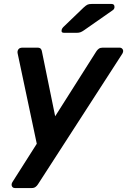

<svg xmlns="http://www.w3.org/2000/svg" viewBox="-20 -761 643 971"><path d="M56 190Q44 190 40 180Q36 170 44 158L166 -34L69 -492Q67 -503 73 -511.5Q79 -520 94 -520H169Q181 -520 186 -514.5Q191 -509 192 -501L259 -173L467 -501Q472 -509 479.5 -514.5Q487 -520 499 -520H585Q595 -520 600.5 -511.5Q606 -503 599 -490L172 171Q167 179 159.5 184.5Q152 190 140 190ZM304 -595Q288 -595 292 -611Q294 -618 300 -624L403 -723Q415 -734 422.5 -737.5Q430 -741 444 -741H544Q560 -741 559 -724Q558 -715 551 -710L405 -608Q395 -601 387 -598Q379 -595 367 -595Z"/></svg>

Font: Rubik Light Medium
Style: Italic
Weight: 500
Italic angle: -12°
Version: Version 2.104